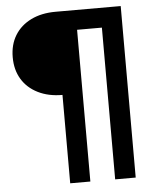

<svg xmlns="http://www.w3.org/2000/svg" viewBox="-59 -756 826 987"><g transform="rotate(-5 354.0 -262.5)"><path d="M263 180V-276Q191 -276 137 -303Q83 -330 54 -378Q25 -426 25 -491Q25 -556 54.5 -604Q84 -652 138 -678.5Q192 -705 265 -705H601V180H495V-603H367V180Z"/></g></svg>

Font: Nunito Sans 7pt SemiExpanded
Style: Bold
Weight: 700
Width: 6
Designer: Vernon Adams
Foundry: Vernon Adams
Version: Version 3.101;gftools[0.9.27]